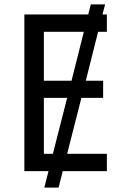

<svg xmlns="http://www.w3.org/2000/svg" viewBox="-20 -780 596 875"><path d="M427 -635 371 -412H450V-334H351L286 -79H467V0H266L247 75H182L201 0H91V-714H382L394 -760H459L447 -714H467V-635ZM362 -635H180V-412H306ZM286 -334H180V-79H221Z"/></svg>

Font: Noto Sans Display
Style: Regular
Weight: 400
Designer: Monotype Design team
Foundry: Monotype Imaging Inc.
Version: Version 1.000